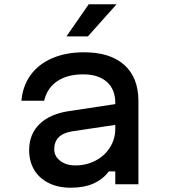

<svg xmlns="http://www.w3.org/2000/svg" viewBox="-20 -860 790 896"><path d="M530 -279 316 -247Q274 -240 253.5 -219Q233 -198 233 -163Q233 -131 261 -109.5Q289 -88 332 -88Q383 -88 426 -110.5Q469 -133 493.5 -172.5Q518 -212 518 -259V-380Q518 -443 478.5 -478Q439 -513 368 -513Q294 -513 247 -481Q200 -449 186 -390H80Q86 -459 123 -510Q160 -561 224 -588.5Q288 -616 372 -616Q494 -616 560 -557Q626 -498 626 -388V0H518V-60H488Q459 -22 415 -3Q371 16 310 16Q251 16 207 -6Q163 -28 139.5 -67.5Q116 -107 116 -160Q116 -234 165 -281.5Q214 -329 305 -342L530 -376ZM394 -840H524L390 -690H290Z"/></svg>

Font: Martian Mono VF sWd Rg
Style: Regular
Weight: 400
Width: 6
Monospace: yes
Designer: Roman Shamin
Foundry: Evil Martians
Version: Version 1.100